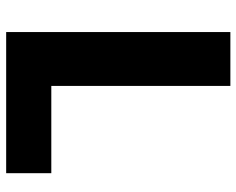

<svg xmlns="http://www.w3.org/2000/svg" viewBox="-94 -692 785 638"><g transform="rotate(90 299.0 -372.5)"><path d="M86 0V-745H265V-150H555V0Z"/></g></svg>

Font: Noto Sans SC Thin Black
Style: Regular
Weight: 900
Version: Version 2.004-H2;hotconv 1.0.118;makeotfexe 2.5.65603